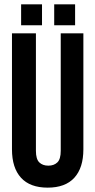

<svg xmlns="http://www.w3.org/2000/svg" viewBox="-20 -853 438 882"><path d="M145 -700V-160Q145 -122 160.5 -107Q176 -92 202 -92Q228 -92 243.5 -107Q259 -122 259 -160V-700H363V-167Q363 -82 321.5 -36.5Q280 9 199 9Q118 9 76.5 -36.5Q35 -82 35 -167V-700ZM173 -833V-737H77V-833ZM325 -833V-737H229V-833Z"/></svg>

Font: BebasNeueW03-Regular
Style: Regular
Weight: 400
Designer: Ryoichi Tsunekawa
Foundry: Ryoichi Tsunekawa
Version: Version 1.30